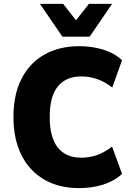

<svg xmlns="http://www.w3.org/2000/svg" viewBox="-20 -953 683 985"><path d="M386 12Q282 12 206.5 -32Q131 -76 90 -157.5Q49 -239 49 -353Q49 -467 90 -548Q131 -629 207 -672.5Q283 -716 387 -716Q454 -716 511 -698Q568 -680 606 -644L556 -504Q517 -534 478 -547.5Q439 -561 397 -561Q319 -561 277 -510Q235 -459 235 -353Q235 -248 276.5 -196Q318 -144 397 -144Q439 -144 477.5 -157.5Q516 -171 555 -201L606 -61Q568 -25 511 -6.5Q454 12 386 12ZM300 -765 185 -933H304L370 -849L436 -933H555L440 -765Z"/></svg>

Font: Nunito Sans 10pt SemiCondensed Black
Style: Regular
Weight: 900
Width: 4
Designer: Vernon Adams
Foundry: Vernon Adams
Version: Version 3.101;gftools[0.9.27]